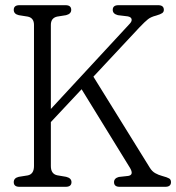

<svg xmlns="http://www.w3.org/2000/svg" viewBox="-20 -720 679 740"><path d="M176 -80Q176 -50 200 -44.5L235 -38.5Q255.5 -33.5 255.5 -18Q255.5 0 233 0H55Q33 0 33 -18Q33 -34 52.5 -38.5L87 -44Q111 -49 111 -80V-624Q111 -651 87 -656L52.5 -661.5Q33 -666 33 -682Q33 -700 55 -700H232.5Q254.5 -700 254.5 -682Q254.5 -666.5 234.5 -661.5L200 -656Q176 -650.5 176 -624V-300L480 -628.5Q489 -638 487.2 -646.2Q485.5 -654.5 472 -657L434.5 -661.5Q414.5 -666.5 414.5 -682Q414.5 -700 436.5 -700H589.5Q611.5 -700 611.5 -682Q611.5 -674 605.2 -669.5Q599 -665 582 -660Q562 -655 550.5 -646Q539 -637 517.5 -614.5L340 -424.5L557.5 -73.5Q566 -59.5 578.5 -52.5Q591 -45.5 604.5 -42Q625 -36.5 632 -32.2Q639 -28 639 -18Q639 0 617 0H441Q419.5 0 419.5 -18Q419.5 -33 438 -38L474.5 -42Q497 -46 481 -73L294.5 -376L176 -249.5Z"/></svg>

Font: Fraunces 144pt S100 Light
Style: Regular
Weight: 300
Version: Version 1.000; ttfautohint (v1.8.3)